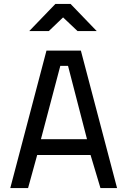

<svg xmlns="http://www.w3.org/2000/svg" viewBox="-20 -951 644 971"><path d="M215 -695H389L572 0H488L438 -167H168L122 0H32ZM187 -247H420L324 -618H285ZM260 -931H337L469 -794H372L299 -863L227 -794H128Z"/></svg>

Font: Panefresco 500wt
Style: Regular
Weight: 700
Foundry: Campivisivi & Chank Co
Version: Version 1.001